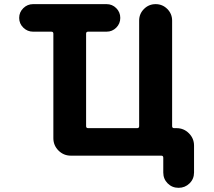

<svg xmlns="http://www.w3.org/2000/svg" viewBox="-20 -775 1040 933"><path d="M773.4 63.5V-8.8Q773.4 -18.6 763.7 -18.6H324.2Q289.1 -18.6 264.2 -43.5Q239.3 -68.4 239.3 -103.5V-611.3Q239.3 -621.1 229.5 -621.1H140.6Q113.3 -621.1 93.3 -640.6Q73.2 -660.2 73.2 -688Q73.2 -715.8 93.3 -735.4Q113.3 -754.9 140.6 -754.9H498Q525.4 -754.9 544.9 -735.4Q564.5 -715.8 564.5 -688Q564.5 -660.2 544.9 -640.6Q525.4 -621.1 498 -621.1H408.2Q398.4 -621.1 398.4 -611.3V-162.1Q398.4 -152.3 408.2 -152.3H646.5Q656.2 -152.3 656.2 -162.1V-674.8Q656.2 -708 679.7 -731.4Q703.1 -754.9 736.3 -754.9Q769.5 -754.9 793 -731.4Q816.4 -708 816.4 -674.8V-162.1Q816.4 -152.3 826.2 -152.3H837.9Q873 -152.3 897.9 -127.4Q922.9 -102.5 922.9 -67.4V63.5Q922.9 94.7 900.9 116.2Q878.9 137.7 847.7 137.7Q816.4 137.7 794.9 116.2Q773.4 94.7 773.4 63.5Z"/></svg>

Font: Rounded-X Mgen+ 1mn bold
Style: Bold
Weight: 700
Designer: [Source Han Sans]
Ryoko NISHIZUKA  (kana & ideographs); Paul D. Hunt (Latin, Greek & Cyrillic); Wenlong ZHANG  (bopomofo
Version: Version 1.059.20150602